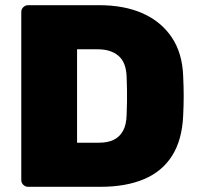

<svg xmlns="http://www.w3.org/2000/svg" viewBox="-20 -720 768 740"><path d="M88 0Q78 0 70 -7.5Q62 -15 62 -26V-674Q62 -685 70 -692.5Q78 -700 88 -700H362Q459 -700 530 -668.5Q601 -637 642 -576Q683 -515 686 -426Q688 -383 688 -350Q688 -317 686 -275Q682 -181 643.5 -120Q605 -59 535 -29.5Q465 0 367 0ZM277 -170H362Q395 -170 418 -181Q441 -192 454 -215.5Q467 -239 468 -276Q469 -305 469.5 -328Q470 -351 469.5 -374Q469 -397 468 -425Q466 -480 436.5 -505Q407 -530 357 -530H277Z"/></svg>

Font: Rubik Light ExtraBold
Style: Regular
Weight: 800
Version: Version 2.104